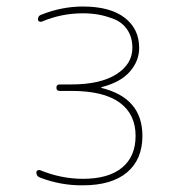

<svg xmlns="http://www.w3.org/2000/svg" viewBox="-20 -550 540 580"><path d="M100.6 -13.7Q89.8 -17.6 89.8 -29.3Q89.8 -33.2 93.3 -35.2Q96.7 -37.1 100.6 -36.1Q165 -9.8 230.5 -9.8Q307.6 -9.8 348.6 -43.5Q389.6 -77.1 389.6 -139.6Q389.6 -205.1 341.3 -240.2Q293 -275.4 195.3 -275.4H160.2Q150.4 -275.4 150.4 -285.2Q150.4 -294.9 160.2 -294.9H195.3Q283.2 -294.9 331.5 -325.7Q379.9 -356.4 379.9 -405.3Q379.9 -437.5 364.7 -460Q349.6 -482.4 324.7 -492.2Q299.8 -502 277.3 -505.9Q254.9 -509.8 230.5 -509.8Q165 -509.8 105.5 -484.4Q101.6 -483.4 98.1 -485.4Q94.7 -487.3 94.7 -491.2Q94.7 -502.9 105.5 -505.9Q167 -530.3 230.5 -530.3Q312.5 -530.3 356.4 -496.6Q400.4 -462.9 400.4 -405.3Q400.4 -366.2 372.6 -334Q344.7 -301.8 288.1 -287.1Q286.1 -287.1 286.1 -285.2Q286.1 -284.2 287.1 -284.2Q410.2 -253.9 410.2 -139.6Q410.2 -68.4 363.8 -29.3Q317.4 9.8 230.5 9.8Q164.1 10.7 100.6 -13.7Z"/></svg>

Font: Rounded Mgen+ 1m thin
Style: Regular
Weight: 100
Designer: [Source Han Sans]
Ryoko NISHIZUKA  (kana & ideographs); Paul D. Hunt (Latin, Greek & Cyrillic); Wenlong ZHANG  (bopomofo
Version: Version 1.059.20150602